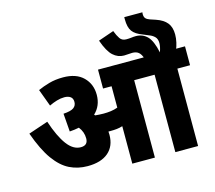

<svg xmlns="http://www.w3.org/2000/svg" viewBox="-122 -1047 1340 1198"><g transform="rotate(-15 548.0 -448.0)"><path d="M498 -211Q498 -138 451 -97.5Q404 -57 317 -57Q254 -57 201 -83Q148 -109 102.5 -172Q57 -235 17 -347L144 -390Q178 -288 217.5 -235Q257 -182 306 -182Q352 -182 352 -227Q352 -269 325 -303Q296 -297 264 -295L255 -412Q303 -415 321.5 -428.5Q340 -442 340 -466Q340 -489 325 -499.5Q310 -510 286 -510Q262 -510 237 -502.5Q212 -495 187 -483L146 -594Q179 -609 219.5 -620.5Q260 -632 310 -632Q395 -632 440.5 -587Q486 -542 486 -473Q486 -402 438 -357Q440 -354 443 -351Q455 -350 468 -349Q481 -348 497 -348Q522 -348 544.5 -351Q567 -354 589 -362V-500H534V-622H1096V-500H1014V0H867V-500H735V0H589V-242Q570 -236 551 -234Q532 -232 512 -232Q505 -232 497 -232Q498 -221 498 -211ZM832 -615Q823 -643 808 -655.5Q793 -668 767 -668Q755 -668 742 -666.5Q729 -665 714 -665Q675 -665 644 -693Q613 -721 587 -795L688 -830Q700 -798 713.5 -778.5Q727 -759 754 -759Q773 -759 787 -761Q801 -763 816 -763Q860 -763 889.5 -733Q919 -703 935 -626Q947 -659 947 -683Q947 -710 933 -724Q919 -738 900 -745L862 -761Q815 -778 796 -804Q777 -830 777 -882Q777 -886 777 -889Q777 -892 777 -896H894Q893 -893 893 -885Q893 -866 901.5 -856.5Q910 -847 928 -841L964 -829Q1011 -813 1033.5 -785Q1056 -757 1056 -710Q1056 -685 1050 -658.5Q1044 -632 1036 -615Z"/></g></svg>

Font: Noto Sans Devanagari SemiCondensed ExtraBold
Style: Regular
Weight: 800
Width: 4
Designer: Jelle Bosma - Monotype Design Team
Foundry: Monotype Imaging Inc.
Version: Version 2.004; ttfautohint (v1.8.4.7-5d5b)